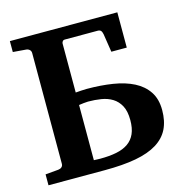

<svg xmlns="http://www.w3.org/2000/svg" viewBox="-100 -767 840 863"><g transform="rotate(-15 319.5 -335.5)"><path d="M452.1 -188Q452.1 -229.5 438.5 -254.9Q424.8 -280.3 402.1 -294.2Q379.4 -308.1 350.3 -312.7Q321.3 -317.4 290 -317.4Q282.2 -317.4 269.5 -315.9Q256.8 -314.5 247.1 -313V-56.2Q252.9 -56.2 260.7 -55.7Q268.6 -55.2 276.9 -55.2Q319.8 -55.2 352.5 -61.8Q385.3 -68.4 407.5 -84Q429.7 -99.6 440.9 -125Q452.1 -150.4 452.1 -188ZM602.1 -194.8Q602.1 -143.6 584 -106.9Q565.9 -70.3 527.3 -46.4Q488.8 -22.5 428.2 -11.2Q367.7 0 282.2 0H21V-50.8L82 -56.2Q91.3 -57.1 97.7 -62.7Q104 -68.4 104 -78.1V-592.8Q104 -602.5 97.7 -608.4Q91.3 -614.3 82 -615.2L21 -620.1V-670.9H521V-506.8H449.2L436 -591.8Q433.6 -604 428.7 -608.9Q423.8 -613.8 414.1 -613.8H261.7Q253.9 -613.8 250.5 -608.6Q247.1 -603.5 247.1 -599.1V-371.1Q259.3 -372.1 273.2 -373Q287.1 -374 298.8 -374Q364.3 -374 419.7 -365.2Q475.1 -356.4 515.6 -335.7Q556.2 -314.9 579.1 -280.5Q602.1 -246.1 602.1 -194.8Z"/></g></svg>

Font: Charis SIL Eur
Style: Bold
Weight: 700
Foundry: SIL International
Version: Version 5.000